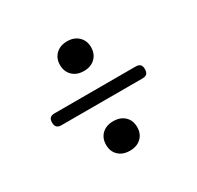

<svg xmlns="http://www.w3.org/2000/svg" viewBox="-123 -745 845 824"><g transform="rotate(-30 300.0 -333.0)"><path d="M501 -304H99Q84 -304 77 -311.5Q70 -319 70 -334Q70 -349 77 -356Q84 -363 99 -363H501Q516 -363 523 -356Q530 -349 530 -334Q530 -318 523 -311Q516 -304 501 -304ZM300 -457Q265 -457 244 -477.5Q223 -498 223 -531Q223 -563 244 -583.5Q265 -604 300 -604Q335 -604 356 -583.5Q377 -563 377 -531Q377 -498 356 -477.5Q335 -457 300 -457ZM300 -62Q265 -62 244 -82Q223 -102 223 -135Q223 -168 244 -188Q265 -208 300 -208Q335 -208 356 -188Q377 -168 377 -135Q377 -102 356 -82Q335 -62 300 -62Z"/></g></svg>

Font: Maple Mono NL ExtraLight
Style: Regular
Weight: 275
Monospace: yes
Designer: subframe7536
Version: Version 7.000